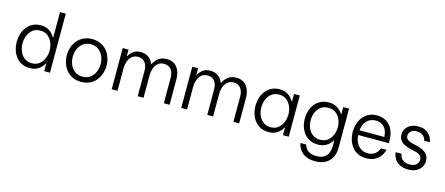

<svg xmlns="http://www.w3.org/2000/svg" viewBox="-58 -1468 5527 2386"><g transform="rotate(15 2705.5 -275.0)"><path d="M301 10Q241 10 196 -13.5Q151 -37 121 -76.5Q91 -116 76.5 -165Q62 -214 62 -265Q62 -316 76.5 -365Q91 -414 121 -453.5Q151 -493 196 -516.5Q241 -540 301 -540Q356 -540 392 -521.5Q428 -503 449.5 -478Q471 -453 481 -435H487V-760H561V0H487V-95H481Q471 -76 449.5 -51.5Q428 -27 392 -8.5Q356 10 301 10ZM312 -55Q370 -55 408.5 -86Q447 -117 466.5 -165Q486 -213 486 -265Q486 -317 466.5 -365Q447 -413 408.5 -444Q370 -475 312 -475Q253 -475 214 -444Q175 -413 156 -365Q137 -317 137 -265Q137 -213 156 -165Q175 -117 214 -86Q253 -55 312 -55Z M962 10Q899 10 851.5 -13Q804 -36 771.5 -75Q739 -114 723 -163.5Q707 -213 707 -265Q707 -318 723 -367Q739 -416 771.5 -455Q804 -494 851.5 -517Q899 -540 962 -540Q1025 -540 1073 -517Q1121 -494 1153 -455Q1185 -416 1201.5 -367Q1218 -318 1218 -265Q1218 -213 1201.5 -163.5Q1185 -114 1153 -75Q1121 -36 1073 -13Q1025 10 962 10ZM962 -57Q1021 -57 1061 -87Q1101 -117 1121.5 -164.5Q1142 -212 1142 -265Q1142 -318 1121.5 -365.5Q1101 -413 1061 -443Q1021 -473 962 -473Q903 -473 863 -443Q823 -413 803 -365.5Q783 -318 783 -265Q783 -212 803 -164.5Q823 -117 863 -87Q903 -57 962 -57Z M1355 0V-530H1430V-444H1434Q1442 -461 1460 -483.5Q1478 -506 1509 -523Q1540 -540 1587 -540Q1647 -540 1688.5 -509.5Q1730 -479 1749 -426H1750Q1771 -471 1812 -505.5Q1853 -540 1922 -540Q2006 -540 2053 -482Q2100 -424 2100 -329V0H2026V-326Q2026 -395 1994 -434.5Q1962 -474 1905 -474Q1855 -474 1824 -446.5Q1793 -419 1779 -377Q1765 -335 1765 -291V0H1690V-326Q1690 -395 1659 -434.5Q1628 -474 1570 -474Q1520 -474 1489 -446.5Q1458 -419 1444 -376.5Q1430 -334 1430 -291V0Z M2250 0V-530H2325V-444H2329Q2337 -461 2355 -483.5Q2373 -506 2404 -523Q2435 -540 2482 -540Q2542 -540 2583.5 -509.5Q2625 -479 2644 -426H2645Q2666 -471 2707 -505.5Q2748 -540 2817 -540Q2901 -540 2948 -482Q2995 -424 2995 -329V0H2921V-326Q2921 -395 2889 -434.5Q2857 -474 2800 -474Q2750 -474 2719 -446.5Q2688 -419 2674 -377Q2660 -335 2660 -291V0H2585V-326Q2585 -395 2554 -434.5Q2523 -474 2465 -474Q2415 -474 2384 -446.5Q2353 -419 2339 -376.5Q2325 -334 2325 -291V0Z M3373 -540Q3428 -540 3464 -521.5Q3500 -503 3521.5 -478Q3543 -453 3553 -435H3559V-530H3633V0H3559V-95H3553Q3543 -76 3521.5 -51.5Q3500 -27 3464 -8.5Q3428 10 3373 10Q3313 10 3268 -13.5Q3223 -37 3193 -76.5Q3163 -116 3148.5 -165Q3134 -214 3134 -265Q3134 -316 3148.5 -365Q3163 -414 3193 -453.5Q3223 -493 3268 -516.5Q3313 -540 3373 -540ZM3384 -475Q3325 -475 3286 -444Q3247 -413 3228 -365Q3209 -317 3209 -265Q3209 -213 3228 -165Q3247 -117 3286 -86Q3325 -55 3384 -55Q3442 -55 3480.5 -86Q3519 -117 3538.5 -165Q3558 -213 3558 -265Q3558 -317 3538.5 -365Q3519 -413 3480.5 -444Q3442 -475 3384 -475Z M4027 210Q3963 210 3920 192.5Q3877 175 3851.5 149.5Q3826 124 3813.5 98Q3801 72 3797 55Q3793 38 3793 38H3868Q3868 38 3873 54Q3878 70 3893.5 91Q3909 112 3941 128Q3973 144 4027 144Q4092 144 4128 118Q4164 92 4178 52.5Q4192 13 4192 -28V-101H4188Q4178 -84 4156 -59.5Q4134 -35 4097 -17Q4060 1 4005 1Q3945 1 3900.5 -22Q3856 -45 3826 -84Q3796 -123 3781.5 -171Q3767 -219 3767 -270Q3767 -320 3781.5 -368Q3796 -416 3826 -455Q3856 -494 3900.5 -517Q3945 -540 4005 -540Q4060 -540 4097 -522Q4134 -504 4156 -479.5Q4178 -455 4188 -438H4192V-530H4267V-29Q4267 83 4203.5 146.5Q4140 210 4027 210ZM4017 -64Q4075 -64 4114 -94Q4153 -124 4172.5 -171Q4192 -218 4192 -270Q4192 -322 4172.5 -368.5Q4153 -415 4114.5 -445Q4076 -475 4018 -475Q3959 -475 3920 -445Q3881 -415 3862 -368Q3843 -321 3843 -270Q3843 -218 3862 -171Q3881 -124 3920 -94Q3959 -64 4017 -64Z M4632 10Q4568 10 4521 -13.5Q4474 -37 4444 -77Q4414 -117 4399.5 -166Q4385 -215 4385 -265Q4385 -315 4399.5 -364Q4414 -413 4444 -453Q4474 -493 4519.5 -516.5Q4565 -540 4628 -540Q4694 -540 4745.5 -509Q4797 -478 4826.5 -417.5Q4856 -357 4856 -266V-244H4461Q4463 -193 4483.5 -150Q4504 -107 4541.5 -81Q4579 -55 4632 -55Q4676 -55 4705 -70.5Q4734 -86 4749.5 -106.5Q4765 -127 4771.5 -142Q4778 -157 4778 -157H4849Q4849 -157 4844 -140.5Q4839 -124 4826 -99Q4813 -74 4788.5 -49Q4764 -24 4726 -7Q4688 10 4632 10ZM4462 -304H4781Q4778 -365 4756.5 -402.5Q4735 -440 4701 -457Q4667 -474 4628 -474Q4557 -474 4513 -427.5Q4469 -381 4462 -304Z M5173 10Q5113 10 5074.5 -7Q5036 -24 5013.5 -49Q4991 -74 4981 -99Q4971 -124 4968 -141Q4965 -158 4965 -158H5042Q5042 -158 5045 -142.5Q5048 -127 5060.5 -106.5Q5073 -86 5100 -70.5Q5127 -55 5174 -55Q5225 -55 5255 -81Q5285 -107 5285 -145Q5285 -181 5260.5 -201Q5236 -221 5195 -230L5125 -246Q5085 -256 5052 -273Q5019 -290 4999 -318.5Q4979 -347 4979 -389Q4979 -456 5028 -498Q5077 -540 5156 -540Q5209 -540 5243.5 -524.5Q5278 -509 5298.5 -486Q5319 -463 5328.5 -440.5Q5338 -418 5341 -402.5Q5344 -387 5344 -387H5271Q5271 -387 5267.5 -400.5Q5264 -414 5253.5 -431.5Q5243 -449 5219.5 -462.5Q5196 -476 5156 -476Q5104 -476 5078.5 -451Q5053 -426 5053 -394Q5053 -363 5075.5 -345Q5098 -327 5137 -318L5208 -301Q5275 -285 5317 -248.5Q5359 -212 5359 -148Q5359 -105 5336.5 -69Q5314 -33 5272.5 -11.5Q5231 10 5173 10Z"/></g></svg>

Font: Be Vietnam Pro Light
Style: Regular
Weight: 300
Designer: Lam Bao, Tony Le, Vietanh Nguyen
Foundry: Yellow Type Foundry
Version: Version 1.002; ttfautohint (v1.8.3)